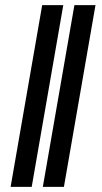

<svg xmlns="http://www.w3.org/2000/svg" viewBox="-20 -731 398 751"><path d="M227.5 -710.9 104 0H21.5L145 -710.9ZM353.5 -710.9 230 0H147.5L271 -710.9Z"/></svg>

Font: Roboto
Style: Bold Italic
Weight: 700
Italic angle: -12°
Designer: Christian Robertson
Foundry: Google
Version: Version 3.0